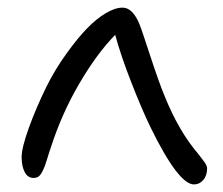

<svg xmlns="http://www.w3.org/2000/svg" viewBox="-20 -488 590 507"><path d="M68.8 -18.1Q53.2 -18.1 45.2 -33.7Q37.1 -49.3 37.1 -73.2Q37.1 -97.2 55.9 -149.7Q74.7 -202.1 103 -259.8Q125.5 -305.2 156.5 -347.9Q187.5 -390.6 210 -413.1Q233.9 -438 258.8 -452.9Q283.7 -467.8 303.2 -467.8Q333.5 -467.8 352.1 -414.1Q354.5 -408.2 377.2 -339.1Q399.9 -270 414.1 -235.8Q452.1 -141.1 503.9 -81.1Q507.3 -76.7 512.9 -69.3Q518.6 -62 520.8 -58.8Q522.9 -55.7 524.9 -51.5Q526.9 -47.4 526.9 -43.9Q526.9 -24.4 516.8 -12.7Q506.8 -1 492.2 -1Q451.2 -1 377 -152.8Q354.5 -199.2 326.7 -270.5Q298.8 -341.8 284.2 -396Q236.3 -347.2 189.7 -267.8Q143.1 -188.5 113.8 -97.2Q110.8 -89.4 106.2 -73.7Q101.6 -58.1 98.9 -51Q96.2 -43.9 91.6 -34.7Q86.9 -25.4 81.5 -21.7Q76.2 -18.1 68.8 -18.1Z"/></svg>

Font: Shantell Sans Irregular
Style: Regular
Weight: 300
Designer: Stephen Nixon, Anya Danilova, Shantell Martin
Foundry: Arrow Type
Version: Version 1.006;[9816181b4]